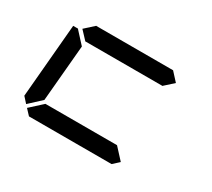

<svg xmlns="http://www.w3.org/2000/svg" viewBox="-109 -742 1035 936"><g transform="rotate(30 408.0 -273.5)"><path d="M90 -45 62 -76 98 -490H125L129 -485L185 -424L157 -107ZM671 -499 620 -453V-454H188V-453L144 -500L196 -547V-546H628ZM631 -31 597 0H132L103 -31L171 -93H574Z"/></g></svg>

Font: DSEG7 Classic
Style: Italic
Weight: 400
Italic angle: -5°
Designer: Keshikan(Twitter:@keshinomi_88pro)
Version: Version 0.46